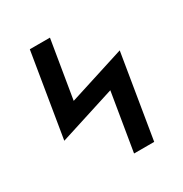

<svg xmlns="http://www.w3.org/2000/svg" viewBox="-171 -863 942 991"><g transform="rotate(-30 300.0 -367.5)"><path d="M343 0 400 -344 64 -237 146 -735H266L209 -391L545 -498L463 0Z"/></g></svg>

Font: Iosevka Curly Extended Oblique
Style: Bold
Weight: 700
Width: 7
Italic angle: -9°
Monospace: yes
Designer: Belleve Invis
Foundry: Belleve Invis
Version: Version 11.1.0; ttfautohint (v1.8.3)